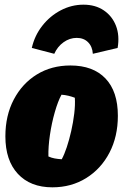

<svg xmlns="http://www.w3.org/2000/svg" viewBox="-20 -787 527 821"><path d="M204 14Q110 14 56.5 -43.5Q3 -101 3 -204Q3 -293 39 -361.5Q75 -430 137.5 -468.5Q200 -507 281 -507Q378 -507 431 -451.5Q484 -396 484 -292Q484 -203 448 -134Q412 -65 348.5 -25.5Q285 14 204 14ZM244 -106Q255 -126 265.5 -157.5Q276 -189 284.5 -226.5Q293 -264 297.5 -301.5Q302 -339 300 -369Q287 -374 272.5 -377.5Q258 -381 243 -382Q228 -355 214.5 -308Q201 -261 193.5 -210Q186 -159 187 -118Q200 -112 214 -109.5Q228 -107 244 -106ZM337 -767Q388 -767 424 -742.5Q460 -718 476 -676.5Q492 -635 483 -582L377 -557Q375 -588 356.5 -606.5Q338 -625 308 -625Q278 -625 252 -606.5Q226 -588 212 -557L116 -582Q128 -635 161 -677Q194 -719 240 -743Q286 -767 337 -767Z"/></svg>

Font: Piazzolla Black
Style: Italic
Weight: 900
Italic angle: -11.3°
Designer: Juan Pablo del Peral
Foundry: Huerta Tipografica
Version: Version 1.330